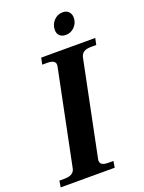

<svg xmlns="http://www.w3.org/2000/svg" viewBox="-182 -969 784 1045"><g transform="rotate(-20 209.5 -446.0)"><path d="M245 -815Q245 -847 266 -869.5Q287 -892 318 -892Q340 -892 352.5 -878.5Q365 -865 365 -844Q365 -814 344 -792Q323 -770 293 -770Q270 -770 257.5 -782.5Q245 -795 245 -815ZM-12 -37H17Q72 -37 79 -75L191 -624Q192 -628 192 -634Q192 -662 145 -662H116L124 -700H437L429 -662H400Q372 -662 357.5 -653Q343 -644 338 -624L226 -75Q225 -72 225 -66Q225 -51 236.5 -44Q248 -37 273 -37H301L295 0H-18Z"/></g></svg>

Font: Taviraj SemiBold
Style: Italic
Weight: 600
Italic angle: -12°
Designer: Katatrad Team
Foundry: CadsonDemak
Version: Version 1.001